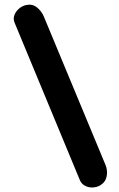

<svg xmlns="http://www.w3.org/2000/svg" viewBox="-20 -750 516 835"><path d="M416.3 55.7Q439 42 443.9 16.7Q448.9 -8.7 438.6 -33.3L170.7 -677.9Q160.4 -702.5 140.1 -718.2Q119.9 -733.9 93.8 -728.1Q76.4 -724.4 62.4 -712.2Q48.3 -700.1 42.5 -684Q36.6 -668 43.5 -651.2L327.3 33.3Q334.1 49.6 349.4 57.7Q364.7 65.9 382.9 65.3Q401.1 64.7 416.3 55.7Z"/></svg>

Font: Mikhak VF
Style: Regular
Weight: 100
Designer: Amin Abedi
Version: Version 3.001